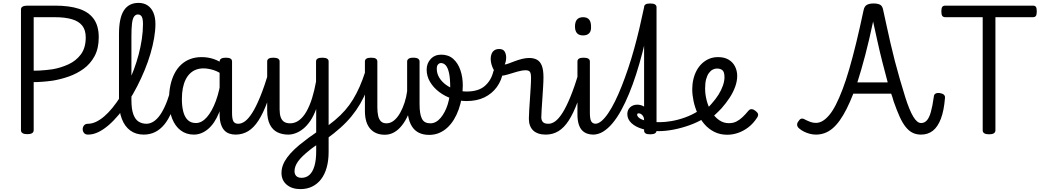

<svg xmlns="http://www.w3.org/2000/svg" viewBox="-20 -914 7206 1328"><path d="M169 14Q125 14 125 -14V-848Q125 -862 136.5 -868.5Q148 -875 170 -875H360Q460 -875 527 -853Q594 -831 628.5 -783Q663 -735 663 -656Q663 -579 634 -525.5Q605 -472 558 -438Q511 -404 455 -384.5Q399 -365 344 -356Q307 -351 273 -348.5Q239 -346 213 -346V-14Q213 0 202 7Q191 14 169 14ZM213 -425Q232 -425 253.5 -426Q275 -427 298 -429.5Q321 -432 344 -435Q401 -445 453.5 -469Q506 -493 539.5 -538Q573 -583 573 -655Q573 -706 549 -736.5Q525 -767 477.5 -781Q430 -795 360 -795H213Z M589 17Q570 17 561 5.5Q552 -6 552 -20.5Q552 -35 561 -46.5Q570 -58 589 -58Q616 -58 644.5 -71.5Q673 -85 701.5 -109.5Q730 -134 758 -168.5Q786 -203 813 -245Q840 -287 863.5 -334.5Q887 -382 906 -433Q925 -484 939 -537Q953 -590 961 -644Q969 -698 969 -748Q969 -762 982 -769.5Q995 -777 1012 -777Q1029 -777 1042 -769.5Q1055 -762 1055 -748Q1055 -703 1046 -650.5Q1037 -598 1020.5 -542Q1004 -486 980.5 -429Q957 -372 929 -317.5Q901 -263 869 -213Q837 -163 802 -121Q767 -79 731 -48Q695 -17 659.5 0Q624 17 589 17ZM974 17Q920 17 881.5 -11Q843 -39 823 -91Q803 -143 803 -212V-678Q803 -790 837 -842Q871 -894 938 -894Q975 -894 1001 -876.5Q1027 -859 1041 -826.5Q1055 -794 1055 -748Q1055 -729 1042 -720Q1029 -711 1012 -711Q995 -711 982 -720Q969 -729 969 -748Q969 -771 965.5 -785.5Q962 -800 954 -807Q946 -814 934 -814Q918 -814 907.5 -799.5Q897 -785 893 -751.5Q889 -718 889 -660V-221Q889 -160 902 -124Q915 -88 938.5 -73Q962 -58 993 -58Q1007 -58 1013.5 -46.5Q1020 -35 1018.5 -20.5Q1017 -6 1006 5.5Q995 17 974 17Z M974 17Q960 17 953.5 5.5Q947 -6 948.5 -20.5Q950 -35 961 -46.5Q972 -58 993 -58Q1014 -58 1035.5 -69.5Q1057 -81 1077.5 -106Q1098 -131 1117.5 -172Q1137 -213 1155 -272Q1159 -287 1172 -289.5Q1185 -292 1196 -285.5Q1207 -279 1204 -264Q1189 -193 1167 -140Q1145 -87 1116.5 -52.5Q1088 -18 1052.5 -0.5Q1017 17 974 17Z M1321 17Q1269 17 1230.5 -11.5Q1192 -40 1170.5 -94Q1149 -148 1149 -226Q1149 -278 1158.5 -323Q1168 -368 1186.5 -404.5Q1205 -441 1232.5 -466.5Q1260 -492 1295.5 -505.5Q1331 -519 1375 -519Q1418 -519 1457 -506Q1496 -493 1535 -465V-386Q1494 -418 1456.5 -429.5Q1419 -441 1387 -441Q1359 -441 1335.5 -432Q1312 -423 1294 -405.5Q1276 -388 1263.5 -362.5Q1251 -337 1244.5 -303.5Q1238 -270 1238 -228Q1238 -180 1247.5 -142.5Q1257 -105 1278.5 -84Q1300 -63 1335 -63Q1375 -63 1410.5 -103Q1446 -143 1473 -215.5Q1500 -288 1512 -388L1532 -315Q1525 -207 1494.5 -133Q1464 -59 1418.5 -21Q1373 17 1321 17ZM1609 17Q1586 17 1566 10Q1546 3 1531.5 -12.5Q1517 -28 1508 -55.5Q1499 -83 1499 -124V-488Q1499 -502 1510 -508.5Q1521 -515 1542 -515Q1564 -515 1574.5 -508.5Q1585 -502 1585 -489V-133Q1585 -91 1594.5 -74.5Q1604 -58 1628 -58Q1640 -58 1646.5 -46.5Q1653 -35 1651 -20.5Q1649 -6 1639 5.5Q1629 17 1609 17Z M1609 17Q1595 17 1588.5 5.5Q1582 -6 1583.5 -20.5Q1585 -35 1596 -46.5Q1607 -58 1628 -58Q1651 -58 1675 -75.5Q1699 -93 1725 -134Q1751 -175 1779.5 -244.5Q1808 -314 1840 -419Q1845 -432 1858 -433.5Q1871 -435 1881.5 -426.5Q1892 -418 1889 -405Q1859 -290 1829.5 -210Q1800 -130 1767.5 -80Q1735 -30 1696 -6.5Q1657 17 1609 17Z M2058 394Q1999 394 1963 363.5Q1927 333 1927 282Q1927 255 1936.5 229Q1946 203 1966 175.5Q1986 148 2017.5 118Q2049 88 2094 55Q2106 45 2118 36.5Q2130 28 2142.5 19.5Q2155 11 2167 2V-160Q2149 -111 2126 -77.5Q2103 -44 2077.5 -23.5Q2052 -3 2025.5 7Q1999 17 1974 17Q1932 17 1899 1Q1866 -15 1847 -52Q1828 -89 1828 -150V-489Q1828 -502 1838.5 -508.5Q1849 -515 1870 -515Q1892 -515 1903 -508.5Q1914 -502 1914 -489V-158Q1914 -125 1921.5 -103.5Q1929 -82 1945 -71.5Q1961 -61 1987 -61Q2020 -61 2048.5 -82Q2077 -103 2099.5 -142.5Q2122 -182 2138.5 -235Q2155 -288 2166 -350V-489Q2166 -502 2176.5 -508.5Q2187 -515 2209 -515Q2231 -515 2242 -508.5Q2253 -502 2253 -489V136Q2253 197 2239.5 245Q2226 293 2200.5 326Q2175 359 2139 376.5Q2103 394 2058 394ZM2065 316Q2098 316 2120.5 295.5Q2143 275 2155 234Q2167 193 2167 131V91Q2159 96 2151.5 101.5Q2144 107 2136.5 112.5Q2129 118 2122 124Q2094 146 2074 165.5Q2054 185 2041.5 202.5Q2029 220 2023 237Q2017 254 2017 271Q2017 283 2022 293.5Q2027 304 2038 310Q2049 316 2065 316Z M2238 47Q2226 56 2215.5 50.5Q2205 45 2199 32.5Q2193 20 2194 6Q2195 -8 2207 -16Q2256 -49 2296 -82.5Q2336 -116 2367 -151.5Q2398 -187 2422.5 -227.5Q2447 -268 2467.5 -314.5Q2488 -361 2506 -417Q2513 -434 2526 -434.5Q2539 -435 2548.5 -426Q2558 -417 2554 -403Q2538 -343 2517.5 -291.5Q2497 -240 2471 -195.5Q2445 -151 2411.5 -110Q2378 -69 2335 -30.5Q2292 8 2238 47Z M2642 18Q2610 18 2585 8Q2560 -2 2541.5 -22.5Q2523 -43 2513.5 -74Q2504 -105 2504 -146V-489Q2504 -501 2514 -508Q2524 -515 2547 -515Q2570 -515 2580 -508Q2590 -501 2590 -489V-171Q2590 -139 2595.5 -113.5Q2601 -88 2615 -74.5Q2629 -61 2653 -61Q2681 -61 2705 -80.5Q2729 -100 2747.5 -133Q2766 -166 2778.5 -205Q2791 -244 2796 -283V-489Q2796 -500 2806 -507.5Q2816 -515 2838 -515Q2863 -515 2872.5 -507.5Q2882 -500 2882 -489V-193Q2882 -159 2886 -134Q2890 -109 2898.5 -92.5Q2907 -76 2921.5 -68.5Q2936 -61 2957 -61Q2977 -61 2995 -71Q3013 -81 3028 -99Q3043 -117 3055.5 -140.5Q3068 -164 3076.5 -191.5Q3085 -219 3089.5 -248.5Q3094 -278 3094 -308Q3094 -371 3086 -408Q3078 -445 3063.5 -461.5Q3049 -478 3029 -478Q3011 -478 3003.5 -492.5Q2996 -507 3003 -521.5Q3010 -536 3032 -536Q3082 -536 3115 -506.5Q3148 -477 3164.5 -428.5Q3181 -380 3181 -323Q3181 -279 3173.5 -237Q3166 -195 3152.5 -157Q3139 -119 3119.5 -87Q3100 -55 3074 -31Q3048 -7 3016.5 6Q2985 19 2948 19Q2908 19 2878 4.5Q2848 -10 2829 -40Q2810 -70 2802 -117Q2784 -77 2759.5 -46Q2735 -15 2705.5 1.5Q2676 18 2642 18Z M3207 -215Q3156 -215 3106.5 -231.5Q3057 -248 3017.5 -278Q2978 -308 2954.5 -347.5Q2931 -387 2931 -432Q2931 -476 2959 -506Q2987 -536 3032 -536Q3046 -536 3051 -521.5Q3056 -507 3051 -492.5Q3046 -478 3031 -478Q3018 -478 3009.5 -468Q3001 -458 3001 -439Q3001 -405 3018.5 -376.5Q3036 -348 3066 -326.5Q3096 -305 3133 -293Q3170 -281 3207 -281Q3290 -281 3334 -320Q3378 -359 3392 -419Q3398 -439 3415 -443Q3432 -447 3447 -440Q3462 -433 3460 -419Q3450 -358 3416.5 -312Q3383 -266 3330.5 -240.5Q3278 -215 3207 -215Z M3754 17Q3726 17 3704 9.5Q3682 2 3667.5 -12Q3653 -26 3645.5 -46.5Q3638 -67 3638 -93Q3638 -118 3640.5 -154.5Q3643 -191 3645.5 -231Q3648 -271 3650.5 -309Q3653 -347 3653 -376Q3653 -408 3644.5 -418Q3636 -428 3616 -428Q3591 -428 3558 -418.5Q3525 -409 3494.5 -399.5Q3464 -390 3445 -390Q3427 -390 3410.5 -409Q3394 -428 3384 -455Q3374 -482 3374 -509Q3374 -527 3380.5 -542.5Q3387 -558 3400 -566.5Q3413 -575 3433 -575Q3460 -575 3470.5 -557.5Q3481 -540 3481 -516Q3481 -504 3478.5 -491.5Q3476 -479 3471 -468Q3480 -468 3498.5 -475Q3517 -482 3541 -491Q3565 -500 3590.5 -506.5Q3616 -513 3640 -513Q3672 -513 3694 -501Q3716 -489 3727.5 -460Q3739 -431 3739 -380Q3739 -351 3736.5 -312.5Q3734 -274 3731.5 -233.5Q3729 -193 3726.5 -158Q3724 -123 3724 -103Q3724 -83 3734.5 -70.5Q3745 -58 3773 -58Q3787 -58 3793.5 -46.5Q3800 -35 3798.5 -20.5Q3797 -6 3786 5.5Q3775 17 3754 17Z M3755 17Q3741 17 3734.5 5.5Q3728 -6 3729.5 -20.5Q3731 -35 3742 -46.5Q3753 -58 3774 -58Q3797 -58 3821 -75.5Q3845 -93 3871 -134Q3897 -175 3925.5 -244.5Q3954 -314 3986 -419Q3991 -432 4004 -433.5Q4017 -435 4027.5 -426.5Q4038 -418 4035 -405Q4005 -290 3975.5 -210Q3946 -130 3913.5 -80Q3881 -30 3842 -6.5Q3803 17 3755 17Z M4083 17Q4061 17 4041 10Q4021 3 4006 -12.5Q3991 -28 3982.5 -55.5Q3974 -83 3974 -124V-489Q3974 -502 3984.5 -508.5Q3995 -515 4016 -515Q4038 -515 4049 -508.5Q4060 -502 4060 -489V-133Q4060 -91 4069.5 -74.5Q4079 -58 4102 -58Q4116 -58 4123 -46.5Q4130 -35 4128.5 -20.5Q4127 -6 4116 5.5Q4105 17 4083 17ZM4013 -669Q3985 -669 3971 -684.5Q3957 -700 3957 -731Q3957 -763 3971 -779Q3985 -795 4013 -795Q4041 -795 4054.5 -779Q4068 -763 4068 -731Q4070 -700 4055.5 -684.5Q4041 -669 4013 -669Z M4082 17Q4064 17 4057.5 5.5Q4051 -6 4054 -20.5Q4057 -35 4068 -46.5Q4079 -58 4097 -58Q4118 -58 4140.5 -77Q4163 -96 4186.5 -130.5Q4210 -165 4233.5 -212.5Q4257 -260 4280 -318Q4303 -376 4325 -441.5Q4347 -507 4366.5 -577.5Q4386 -648 4403 -720Q4420 -792 4435 -864Q4436 -876 4445.5 -881Q4455 -886 4465.5 -885.5Q4476 -885 4483.5 -879.5Q4491 -874 4490 -864Q4476 -785 4459.5 -705.5Q4443 -626 4423 -549Q4403 -472 4380 -400.5Q4357 -329 4331 -266Q4305 -203 4276.5 -151Q4248 -99 4216.5 -61.5Q4185 -24 4151.5 -3.5Q4118 17 4082 17Z M4477 15Q4455 15 4445 8.5Q4435 2 4435 -11V-864Q4435 -877 4445 -883.5Q4455 -890 4477 -890Q4499 -890 4510 -883.5Q4521 -877 4521 -864V-11Q4521 2 4510 8.5Q4499 15 4477 15Z M4538 -7Q4477 -7 4427 -21Q4377 -35 4348 -62Q4319 -89 4319 -125Q4319 -154 4338.5 -172Q4358 -190 4388 -190Q4412 -190 4433 -178Q4454 -166 4467 -145.5Q4480 -125 4480 -99L4435 -83Q4435 -99 4429 -109Q4423 -119 4415 -124.5Q4407 -130 4399 -130Q4392 -130 4389.5 -128Q4387 -126 4387 -120Q4387 -109 4403 -97Q4419 -85 4454 -77Q4489 -69 4546 -69Q4579 -69 4624 -76.5Q4669 -84 4718 -101.5Q4767 -119 4811 -147Q4824 -156 4835.5 -152Q4847 -148 4854 -137.5Q4861 -127 4860.5 -114.5Q4860 -102 4849 -95Q4803 -67 4748 -47.5Q4693 -28 4638.5 -17.5Q4584 -7 4538 -7Z M4836 -136Q4855 -150 4872 -165.5Q4889 -181 4903 -198Q4930 -228 4949.5 -259Q4969 -290 4980 -321.5Q4991 -353 4991 -380Q4991 -415 4977.5 -427.5Q4964 -440 4938 -440Q4924 -440 4909.5 -432.5Q4895 -425 4883 -408.5Q4871 -392 4864 -366Q4857 -340 4857 -302Q4857 -261 4868 -218.5Q4879 -176 4901 -140.5Q4923 -105 4953.5 -83.5Q4984 -62 5021 -62Q5051 -62 5073.5 -73.5Q5096 -85 5116 -104Q5136 -123 5154 -145Q5166 -160 5179 -159Q5192 -158 5206 -147Q5220 -136 5223 -125.5Q5226 -115 5217 -101Q5190 -59 5155.5 -33Q5121 -7 5084 5.5Q5047 18 5010 18Q4960 18 4920.5 -2Q4881 -22 4852 -55.5Q4823 -89 4804.5 -130.5Q4786 -172 4777 -215Q4768 -258 4768 -297Q4768 -333 4776 -366.5Q4784 -400 4799 -427.5Q4814 -455 4836 -475.5Q4858 -496 4885.5 -507.5Q4913 -519 4947 -519Q4990 -519 5019.5 -501.5Q5049 -484 5064 -454Q5079 -424 5079 -389Q5079 -353 5065 -314Q5051 -275 5026 -237Q5001 -199 4969 -163Q4947 -140 4923.5 -118.5Q4900 -97 4874 -78Z M5624 17Q5603 17 5581.5 11.5Q5560 6 5541 -3.5Q5522 -13 5507 -26Q5495 -36 5493.5 -49.5Q5492 -63 5504 -77Q5513 -92 5524.5 -93.5Q5536 -95 5548 -87Q5570 -76 5587 -70Q5604 -64 5624 -64Q5647 -64 5670 -77.5Q5693 -91 5716 -118.5Q5739 -146 5761.5 -190Q5784 -234 5807.5 -295.5Q5831 -357 5854.5 -438Q5878 -519 5902.5 -619.5Q5927 -720 5953 -843Q5959 -872 5977 -881Q5995 -890 6022 -890Q6050 -890 6067 -881.5Q6084 -873 6089 -843Q6100 -793 6112.5 -735.5Q6125 -678 6139 -616.5Q6153 -555 6169.5 -491.5Q6186 -428 6204.5 -364.5Q6223 -301 6242 -240Q6256 -196 6269.5 -163Q6283 -130 6296.5 -107.5Q6310 -85 6323.5 -74Q6337 -63 6351 -63Q6374 -63 6390.5 -81Q6407 -99 6418.5 -139.5Q6430 -180 6439 -246Q6440 -261 6451.5 -267Q6463 -273 6482 -270Q6500 -267 6509 -258.5Q6518 -250 6516 -235Q6509 -148 6487.5 -92Q6466 -36 6432 -9.5Q6398 17 6350 17Q6319 17 6293.5 5Q6268 -7 6245.5 -34.5Q6223 -62 6203 -106Q6183 -150 6161 -213Q6157 -227 6153 -240.5Q6149 -254 6144 -266H5882Q5859 -207 5835.5 -160.5Q5812 -114 5787.5 -80Q5763 -46 5737 -24.5Q5711 -3 5682.5 7Q5654 17 5624 17ZM5910 -344H6120Q6101 -414 6083 -485Q6065 -556 6049.5 -626.5Q6034 -697 6019 -765Q5992 -637 5964.5 -532.5Q5937 -428 5910 -344Z M6821 15Q6777 15 6777 -13V-795H6519Q6504 -795 6497.5 -804Q6491 -813 6491 -835Q6491 -858 6497.5 -866.5Q6504 -875 6519 -875H7124Q7139 -875 7145 -866.5Q7151 -858 7151 -835Q7151 -813 7145 -804Q7139 -795 7124 -795H6865V-13Q6865 1 6854 8Q6843 15 6821 15Z"/></svg>

Font: Playwrite AT
Style: Regular
Weight: 400
Designer: Veronika Burian, José Scaglione
Foundry: TypeTogether
Version: Version 1.002